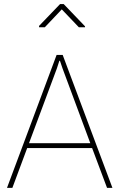

<svg xmlns="http://www.w3.org/2000/svg" viewBox="-20 -904 578 924"><path d="M495.1 0 423.3 -191.4H110.8L39.6 0H13.7L252.4 -639.6H281.7L521 0ZM253.9 -575.2 119.6 -214.8H414.6L280.8 -575.2L268.6 -611.3H265.6ZM389.2 -772.9H359.4L277.3 -858.9L195.8 -772.9H168V-779.3L269 -884.3H286.6L389.2 -777.3Z"/></svg>

Font: Yantramanav Thin
Style: Regular
Weight: 250
Version: Version 1.001;PS 1.0;hotconv 1.0.72;makeotf.lib2.5.5900; ttf